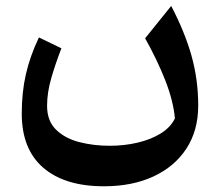

<svg xmlns="http://www.w3.org/2000/svg" viewBox="-20 -385 750 655"><path d="M576.7 19Q571.3 -40.5 544.2 -109.9Q517.1 -179.2 475.1 -254.4L564 -364.7Q609.9 -277.3 633.1 -195.6Q656.2 -113.8 656.2 -24.9Q656.2 60.1 616 121.8Q575.7 183.6 503.4 217Q431.2 250.5 334.5 250.5Q201.2 250.5 127.7 187.3Q54.2 124 54.2 2.4Q54.2 -70.3 68.4 -132.1Q82.5 -193.8 112.8 -257.3L189.5 -220.2Q169.9 -169.9 155.3 -119.9Q140.6 -69.8 140.6 -23.9Q140.6 27.8 171.4 57.6Q202.1 87.4 251 99.9Q299.8 112.3 353.5 112.3Q404.3 112.3 449.7 101.6Q495.1 90.8 528.6 70.1Q562 49.3 576.7 19Z"/></svg>

Font: Pinar-DS1-FD SemiBold
Style: Regular
Weight: 600
Designer: Amin Abedi
Version: Version 3.000